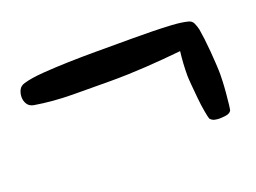

<svg xmlns="http://www.w3.org/2000/svg" viewBox="-54 -404 638 478"><g transform="rotate(-20 264.5 -165.0)"><path d="M499 -137.7Q499 -132.8 498.5 -119.1Q498 -105.5 496.6 -89.4Q495.1 -73.2 493.7 -60.1Q492.2 -46.9 491.2 -43.9Q487.3 -37.1 476.6 -35.6Q465.8 -34.2 460 -34.2Q454.1 -34.2 447.3 -35.6Q440.4 -37.1 435.5 -43Q433.6 -47.9 430.7 -64.5Q427.7 -81.1 425.8 -100.6Q423.8 -120.1 422.4 -137.7Q420.9 -155.3 420.9 -162.1Q420.9 -178.7 421.9 -194.3Q422.9 -210 424.8 -225.6Q377.9 -220.7 331.1 -217.8Q284.2 -214.8 237.3 -214.8Q189.5 -214.8 136.7 -215.3Q84 -215.8 37.1 -223.6Q25.4 -225.6 20 -233.9Q14.6 -242.2 14.6 -252.9Q14.6 -262.7 19 -271.5Q23.4 -280.3 34.2 -283.2Q53.7 -289.1 86.4 -291.5Q119.1 -293.9 154.8 -294.9Q190.4 -295.9 225.6 -295.9Q260.7 -295.9 285.2 -295.9Q300.8 -295.9 325.7 -295.9Q350.6 -295.9 377 -295.4Q403.3 -294.9 427.7 -293.5Q452.1 -292 467.8 -288.1Q478.5 -286.1 482.4 -277.3Q486.3 -268.6 488.3 -259.8Q490.2 -249 492.2 -232.9Q494.1 -216.8 495.6 -199.2Q497.1 -181.6 498 -165Q499 -148.4 499 -137.7Z"/></g></svg>

Font: Chewy
Style: Regular
Weight: 400
Version: Version 1.001